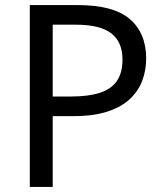

<svg xmlns="http://www.w3.org/2000/svg" viewBox="-20 -734 645 754"><path d="M286 -714Q426 -714 490 -659Q554 -604 554 -504Q554 -460 539.5 -419.5Q525 -379 492 -347Q459 -315 404 -296.5Q349 -278 269 -278H187V0H97V-714ZM278 -637H187V-355H259Q327 -355 372 -369.5Q417 -384 439 -416Q461 -448 461 -500Q461 -569 417 -603Q373 -637 278 -637Z"/></svg>

Font: utamil25
Style: Book
Weight: 400
Designer: Jelle Bosma - Monotype Design Team
Foundry: Monotype Imaging Inc.
Version: Version 2.003